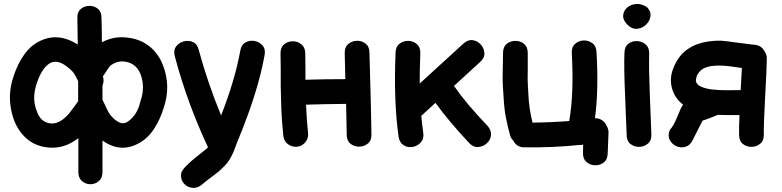

<svg xmlns="http://www.w3.org/2000/svg" viewBox="-20 -736 3922 963"><path d="M373 127Q373 157 391.5 172.5Q410 188 433.5 188Q457 188 475.5 172.5Q494 157 494 127V-31Q585 33 675 -17Q721 -41 752 -89Q784 -138 801 -195Q838 -303 798 -407Q775 -469 725 -507Q675 -545 601 -549Q545 -552 491 -524Q491 -588 489 -648Q489 -678 470.5 -692.5Q452 -707 427.5 -706.5Q403 -706 385 -691Q367 -676 368 -646L370 -513Q275 -573 186 -533Q136 -511 102 -463Q68 -415 49 -356Q12 -252 46 -146Q66 -84 111 -43Q156 -2 224 4Q299 11 366 -38L373 -43V127ZM234 -117Q182 -122 163 -183Q139 -245 165 -320Q178 -360 197 -386.5Q216 -413 236 -422Q280 -441 343 -378Q351 -370 361 -351L372 -329V-228Q349 -198 334 -176.5Q319 -155 294 -136Q264 -114 234 -117ZM616 -123Q583 -104 538 -154Q529 -164 523.5 -174.5Q518 -185 510 -202L494 -236V-307Q504 -330 496 -353Q502 -361 507 -369L520 -389Q531 -406 538 -410Q565 -429 596 -428Q661 -424 685 -364Q709 -299 685 -230Q675 -186 655.5 -160Q636 -134 616 -123Z M990 192Q1017 169 1054 142Q1091 115 1119 82Q1130 68 1140 49Q1150 30 1155 16L1167 -16Q1173 -32 1175 -36Q1275 -278 1307 -459Q1313 -489 1297 -507.5Q1281 -526 1256.5 -530.5Q1232 -535 1211 -523Q1190 -511 1185 -481Q1159 -336 1089 -157Q1022 -319 977 -485Q970 -515 948 -525Q926 -535 901.5 -528.5Q877 -522 863 -502.5Q849 -483 857 -453Q918 -222 1023 2V3Q1017 10 996 26Q975 42 950.5 62.5Q926 83 907.5 103Q889 123 888 138Q886 166 902.5 184.5Q919 203 943.5 206Q968 209 990 192Z M1512 -23Q1528 -43 1525 -69Q1518 -135 1515 -211Q1606 -214 1716 -215Q1717 -131 1719 -61Q1719 -30 1738 -15Q1757 0 1782 -0.5Q1807 -1 1825.5 -16.5Q1844 -32 1843 -63Q1842 -163 1833 -472Q1833 -502 1814 -517Q1795 -532 1770 -531.5Q1745 -531 1726.5 -515Q1708 -499 1709 -468L1712 -339Q1604 -339 1512 -336V-396Q1512 -443 1511 -468Q1511 -498 1492 -513.5Q1473 -529 1448 -529Q1423 -529 1404.5 -513Q1386 -497 1387 -466Q1387 -450 1388 -391Q1388 -332 1388 -305L1390 -227Q1391 -176 1394 -135.5Q1397 -95 1401 -55Q1404 -28 1424 -13Q1444 2 1469 0Q1494 -2 1512 -23Z M2332 -20Q2353 3 2377.5 1.5Q2402 0 2420.5 -16Q2439 -32 2442.5 -56Q2446 -80 2426 -104Q2322 -212 2257 -305L2388 -425Q2411 -445 2409.5 -469.5Q2408 -494 2391.5 -512.5Q2375 -531 2351 -534.5Q2327 -538 2304 -517L2085 -317Q2085 -385 2088 -466Q2090 -497 2072 -513.5Q2054 -530 2029.5 -531Q2005 -532 1985 -517.5Q1965 -503 1964 -472Q1954 -229 1979 -51Q1984 -20 2004.5 -7.5Q2025 5 2049 1Q2073 -3 2090 -21Q2107 -39 2103 -69Q2097 -112 2093 -155L2164 -220Q2231 -128 2332 -20Z M3028 34 3032 -69Q3033 -88 3023 -104Q3016 -122 2999.5 -133Q2983 -144 2964 -143Q2983 -280 2972 -474Q2971 -505 2951 -519.5Q2931 -534 2906.5 -533Q2882 -532 2864 -515.5Q2846 -499 2848 -468Q2859 -265 2835 -129Q2746 -122 2651 -121Q2641 -162 2636.5 -194Q2632 -226 2630.5 -256Q2629 -286 2627 -321Q2626 -329 2627 -389Q2627 -448 2627 -470Q2627 -501 2608.5 -516Q2590 -531 2565 -531Q2540 -531 2521.5 -516Q2503 -501 2503 -470Q2503 -458 2502.5 -435Q2502 -412 2501.5 -386Q2501 -360 2501 -338Q2501 -316 2502 -307Q2503 -298 2506 -245Q2509 -191 2517 -148.5Q2525 -106 2538 -59Q2542 -42 2555 -30Q2572 3 2609 3Q2754 5 2886 -9Q2894 -8 2901 -10L2905 -11L2904 30Q2903 60 2921 76Q2939 92 2963.5 93Q2988 94 3007.5 79.5Q3027 65 3028 34Z M3123 -60Q3123 -29 3142 -14Q3161 1 3186 0.5Q3211 0 3229.5 -15.5Q3248 -31 3247 -62Q3247 -70 3239 -267Q3234 -390 3236 -466Q3237 -497 3218.5 -513Q3200 -529 3175 -530Q3150 -531 3131 -516Q3112 -501 3112 -470Q3109 -396 3115 -262Q3122 -100 3123 -60ZM3225 -700Q3196 -719 3169 -716Q3142 -713 3124.5 -697Q3107 -681 3105.5 -658Q3104 -635 3127 -612Q3150 -589 3175.5 -591.5Q3201 -594 3220 -612Q3239 -630 3242.5 -654.5Q3246 -679 3225 -700Z M3454 -33 3503 -130 3507 -132Q3511 -133 3535.5 -142Q3560 -151 3580 -160Q3613 -158 3689 -159Q3686 -93 3687 -60Q3687 -29 3706 -14Q3725 1 3750 0.5Q3775 0 3793.5 -15.5Q3812 -31 3811 -62Q3810 -111 3817 -237Q3826 -399 3826 -441Q3827 -460 3816 -476Q3802 -506 3769 -511Q3765 -511 3741 -514Q3717 -517 3686.5 -521Q3656 -525 3630 -528.5Q3604 -532 3597 -532Q3462 -534 3396 -460Q3369 -429 3354 -385.5Q3339 -342 3349 -299Q3362 -245 3406 -211L3404 -208Q3393 -192 3377 -150Q3357 -102 3340 -85Q3328 -56 3339 -34.5Q3350 -13 3372 -3Q3394 7 3417.5 0.5Q3441 -6 3454 -33ZM3695 -284Q3655 -284 3621.5 -283.5Q3588 -283 3545 -288Q3477 -299 3471 -327Q3469 -336 3473.5 -350.5Q3478 -365 3490 -378Q3517 -409 3595 -407Q3634 -406 3701 -395Q3699 -354 3695 -284Z"/></svg>

Font: Balsamiq Sans
Style: Bold
Weight: 700
Designer: Michael Angeles
Foundry: Balsamiq SRL
Version: Version 1.020; ttfautohint (v1.8.4.7-5d5b);gftools[0.9.26]